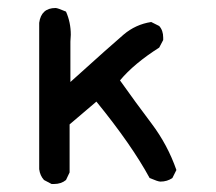

<svg xmlns="http://www.w3.org/2000/svg" viewBox="-20 -466 540 480"><path d="M115 -6H109L90 -16Q80 -27 78 -43V-409Q83 -446 119 -446Q124 -446 145 -437Q157 -410 157 -379L156 -362V-261Q259 -354 289 -379.5Q319 -405 358 -411L378 -401Q388 -390 388 -372V-366L378 -347Q315 -307 280 -265Q319 -210 359 -157Q399 -104 421 -41L411 -21Q398 -12 381 -12Q375 -12 354 -21Q309 -104 221 -212L154 -155V-35L145 -16Q133 -6 115 -6Z"/></svg>

Font: Xiaolai Mono SC
Style: Regular
Weight: 400
Monospace: yes
Designer: LXGW / Nozomi Seto
Version: Version 3.113;September 30, 2024